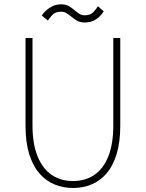

<svg xmlns="http://www.w3.org/2000/svg" viewBox="-20 -880 690 910"><path d="M326 11Q279 11 238 -6Q197 -23 166.2 -58.8Q135.5 -94.5 118.2 -150.5Q101 -206.5 101 -284V-700H134V-286Q134 -198.5 157.8 -139.8Q181.5 -81 224.5 -51.5Q267.5 -22 326 -22Q385 -22 427.8 -51.5Q470.5 -81 493.8 -139.8Q517 -198.5 517 -286V-700H550V-284Q550 -206.5 533 -150.5Q516 -94.5 485.5 -58.8Q455 -23 414.2 -6Q373.5 11 326 11ZM381.5 -773.5Q358.5 -773.5 344 -782.5Q329.5 -791.5 317.5 -801.5Q306.5 -810.5 295.5 -817.5Q284.5 -824.5 269 -824.5Q242 -824.5 227.5 -808.5Q213 -792.5 207 -782.5L178 -806.5Q181 -812 193 -824.8Q205 -837.5 224.8 -848.5Q244.5 -859.5 270.5 -859.5Q293 -859.5 307.5 -850.5Q322 -841.5 333.5 -831.5Q344.5 -822 355.5 -814.8Q366.5 -807.5 382 -807.5Q409 -807.5 424 -824.2Q439 -841 444 -850.5L471.5 -826.5Q469 -821.5 458.5 -808.8Q448 -796 429 -784.8Q410 -773.5 381.5 -773.5Z"/></svg>

Font: Trispace Thin Thin
Style: Regular
Weight: 250
Version: Version 1.210